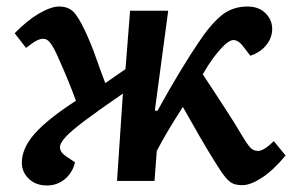

<svg xmlns="http://www.w3.org/2000/svg" viewBox="-20 -555 898 589"><path d="M455 -216 463 -215Q501 -284 533.5 -337.5Q566 -391 588 -423Q624 -478 658 -506.5Q692 -535 739 -535Q774 -535 794.5 -514.5Q815 -494 815 -466Q815 -440 797.5 -417.5Q780 -395 748 -384L728 -410Q714 -430 698.5 -432Q683 -434 657 -405Q646 -393 633 -375.5Q620 -358 602 -327Q615 -307 633 -280Q651 -253 668.5 -225.5Q686 -198 699 -178Q721 -141 732.5 -123Q744 -105 752 -98.5Q760 -92 772 -92Q789 -92 820 -122L856 -78Q818 -32 783 -9.5Q748 13 724 13Q706 13 694.5 8Q683 3 670.5 -12.5Q658 -28 639 -59Q617 -94 591 -139Q565 -184 541 -227Q514 -185 495 -153Q476 -121 461 -92L454 0H339L357 -268Q283 -217 241 -185.5Q199 -154 181.5 -135Q164 -116 164 -104Q164 -88 182 -76L210 -57Q203 -26 179.5 -6Q156 14 124 14Q90 14 68.5 -6.5Q47 -27 47 -56Q47 -100 86 -144.5Q125 -189 213 -246Q202 -276 188.5 -309Q175 -342 157 -382Q145 -409 135 -422.5Q125 -436 113 -436Q103 -436 91.5 -430Q80 -424 60 -408L25 -453Q64 -493 100.5 -514Q137 -535 161 -535Q188 -535 204 -520Q220 -505 241 -460Q259 -422 273 -382Q287 -342 303 -300L365 -343L379 -522H496Z"/></svg>

Font: Literata 7pt SemiBold
Style: Italic
Weight: 600
Italic angle: -2°
Designer: Latin by Veronika Burian and Jose Scaglione. Greek by Irene Vlachou. Cyrillic by Vera Evstafieva
Foundry: TypeTogether
Version: Version 3.002